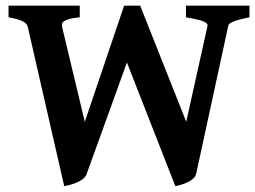

<svg xmlns="http://www.w3.org/2000/svg" viewBox="-20 -635 891 670"><path d="M850.6 -574.7Q829.1 -570.3 814.9 -566.4Q800.8 -562.5 792.5 -558.8Q784.2 -555.2 780.5 -551.8Q776.9 -548.3 776.4 -544.4L664.6 -28.8Q662.1 -18.6 653.3 -11Q644.5 -3.4 633.3 1.7Q622.1 6.8 610.6 10Q599.1 13.2 591.8 14.6L422.9 -417L282.7 -28.8Q279.3 -18.6 270.3 -11.2Q261.2 -3.9 249.8 1.2Q238.3 6.3 226.1 9.5Q213.9 12.7 204.1 14.6L77.1 -540.5Q74.7 -552.7 59.6 -560.5Q44.4 -568.4 9.8 -574.7V-615.2H258.3V-574.7Q234.4 -572.3 221.4 -568.6Q208.5 -564.9 202.6 -560.5Q196.8 -556.2 196.3 -551Q195.8 -545.9 196.8 -540.5L275.9 -210L413.1 -615.2H469.2L629.9 -210L704.1 -544.4Q705.1 -550.3 699.7 -554.7Q694.3 -559.1 684.1 -562.5Q673.8 -565.9 659.7 -568.8Q645.5 -571.8 628.9 -574.7V-615.2H850.6Z"/></svg>

Font: Gentium Book Basic
Style: Bold
Weight: 700
Designer: J. Victor Gaultney and Annie Olsen
Foundry: SIL International
Version: Version 1.102; 2013; Maintenance release